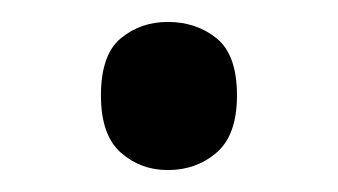

<svg xmlns="http://www.w3.org/2000/svg" viewBox="-20 -141 308 175"><path d="M72 -54Q72 -91 90 -106Q108 -121 133 -121Q159 -121 177.5 -106Q196 -91 196 -54Q196 -18 177.5 -2Q159 14 133 14Q108 14 90 -2Q72 -18 72 -54Z"/></svg>

Font: lsinhala25
Style: Book
Weight: 400
Designer: Jelle Bosma - Monotype Design Team
Foundry: Monotype Imaging Inc.
Version: Version 2.003